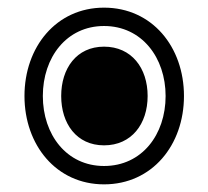

<svg xmlns="http://www.w3.org/2000/svg" viewBox="-20 -512 545 502"><path d="M252 -30C378 -30 461 -133 461 -261C461 -389 378 -492 252 -492C127 -492 44 -389 44 -261C44 -133 127 -30 252 -30ZM252 -78C154 -78 92 -160 92 -261C92 -362 154 -444 252 -444C351 -444 413 -361 413 -261C413 -160 351 -78 252 -78ZM252 -132C324 -132 366 -188 366 -261C366 -334 324 -390 252 -390C180 -390 140 -333 140 -261C140 -189 180 -132 252 -132Z"/></svg>

Font: Noto Sans Lao Looped SemiCondensed
Style: Bold
Weight: 700
Width: 4
Designer: Mark Frömberg, Ben Mitchell
Foundry: The Fontpad Ltd
Version: Version 1.002